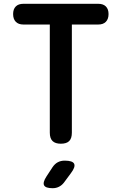

<svg xmlns="http://www.w3.org/2000/svg" viewBox="-20 -750 640 1010"><path d="M242 -621H103Q77 -621 63 -635.5Q49 -650 49 -676Q49 -702 63 -716Q77 -730 103 -730H497Q523 -730 537 -716Q551 -702 551 -676Q551 -650 537 -635.5Q523 -621 497 -621H358V-52Q358 -22 344 -8Q330 6 300 6Q271 6 256.5 -8Q242 -22 242 -52ZM224 179 256 130Q268 112 284 103.5Q300 95 320 95Q362 95 370 111.5Q378 128 353 161L316 211Q305 225 290 232.5Q275 240 257 240Q220 240 212 225Q204 210 224 179Z"/></svg>

Font: Maple Mono NL SemiBold
Style: Regular
Weight: 600
Monospace: yes
Designer: subframe7536
Version: Version 7.000